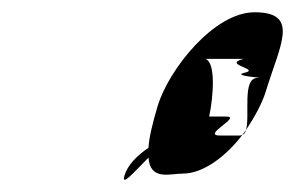

<svg xmlns="http://www.w3.org/2000/svg" viewBox="-20 -670 481 313"><path d="M183 -384C177 -364 199 -390 222 -413C225 -375 257 -387 278 -387C312 -387 349 -416 375 -450C374 -450 372 -449 371 -449H339C307 -449 375 -480 349 -480H321C328 -513 332 -568 315 -574H377C342 -565 402 -558 381 -552C352 -546 417 -543 400 -543C374 -543 388 -482 381 -458C395 -479 407 -501 413 -520C436 -596 470 -650 395 -650C329 -650 255 -557 237 -497C228 -467 223 -445 222 -429C204 -417 188 -401 183 -384ZM375 -450C377 -453 379 -455 381 -458C380 -454 378 -451 375 -450Z"/></svg>

Font: bitstorm
Style: suextobl
Weight: 400
Version: Version 0.2